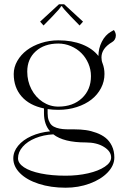

<svg xmlns="http://www.w3.org/2000/svg" viewBox="-20 -686 580 895"><path d="M42 0ZM279 -666.2 367 -585.2 351 -567.2 310 -609.2Q292.2 -627.5 280.6 -641.1Q269 -654.8 269 -657.2H265Q265 -654.8 253.4 -641.1Q241.8 -627.5 224 -609.2L183 -567.2L167 -585.2L255 -666.2ZM107 -352Q107 -307.8 126.4 -270.2Q145.8 -232.8 179.2 -210.9Q212.8 -189 252 -189Q320 -189 362 -228.4Q404 -267.8 404 -331Q404 -362 391.9 -390.1Q379.8 -418.2 359.2 -438.6Q338.8 -459 310.6 -471Q282.5 -483 252 -483Q186.8 -483 146.9 -447.1Q107 -411.2 107 -352ZM44 -341Q44 -372.8 60.6 -401.8Q77.2 -430.8 105.1 -451.9Q133 -473 171.5 -485.5Q210 -498 252 -498Q315 -498 363.5 -478.8Q412 -459.5 438.8 -425Q438.8 -460 454.6 -491.4Q470.5 -522.8 497 -538L511 -546Q520 -533.2 520 -521Q520 -511 515.5 -502.8Q511 -494.5 503 -490Q453 -460.5 453 -418.5Q453 -403 458 -391Q467 -367.8 467 -341Q467 -306.2 450.9 -275.4Q434.8 -244.5 406.5 -222.2Q378.2 -200 338.1 -187Q298 -174 252 -174Q226.5 -174 202 -177.5V-158Q202 -138.5 207.2 -124.5Q212.5 -110.5 221 -102.6Q229.5 -94.8 243.8 -90.2Q258 -85.8 271.9 -84.4Q285.8 -83 306 -83H328Q355.2 -83 379.8 -79.6Q404.2 -76.2 429.2 -67Q454.2 -57.8 472.2 -43.5Q490.2 -29.2 501.6 -5.8Q513 17.8 513 48Q513 85.2 481.8 117.9Q450.5 150.5 398 169.8Q345.5 189 286 189Q216.8 189 160.8 170.9Q104.8 152.8 73.4 121.4Q42 90 42 52Q42 20.8 64.5 -6.6Q87 -34 126.2 -51.6Q165.5 -69.2 213.5 -73.8Q185 -105.8 185 -158V-180.5Q117.2 -194.5 80.6 -236.5Q44 -278.5 44 -341ZM228.5 -59.8Q183 -57.5 145.2 -42.1Q107.5 -26.8 85.8 -1.9Q64 23 64 52Q64 75.2 91.8 93.8Q119.5 112.2 170.2 122.6Q221 133 286 133Q342 133 390.6 121.9Q439.2 110.8 468.6 91.1Q498 71.5 498 48Q498 19.5 464.6 -1.2Q431.2 -22 380 -22Q276.8 -22 228.5 -59.8Z"/></svg>

Font: FogtwoNo5
Style: Regular
Weight: 400
Designer: gluk (gluksza@wp.pl)
Foundry: gluk (gluksza@wp.pl)
Version: Version 0.87